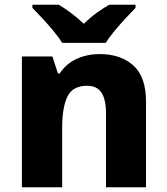

<svg xmlns="http://www.w3.org/2000/svg" viewBox="-20 -786 703 806"><path d="M399 -559Q486 -559 539.5 -511.5Q593 -464 593 -358V0H425V-311Q425 -368 406 -397Q387 -426 346 -426Q285 -426 263 -380.5Q241 -335 241 -250V0H72V-549H200L223 -478H231Q257 -518 301 -538.5Q345 -559 399 -559ZM241 -606Q227 -629 204.5 -656Q182 -683 158.5 -708.5Q135 -734 116 -753V-766H227Q254 -750 279.5 -730.5Q305 -711 332 -686Q357 -711 384.5 -731Q412 -751 438 -766H549V-753Q531 -735 507.5 -709.5Q484 -684 461 -656.5Q438 -629 424 -606Z"/></svg>

Font: Noto Sans Gujarati UI ExtraBold
Style: Regular
Weight: 800
Designer: Jelle Bosma - Monotype Design Team, Universal Thirst
Foundry: Monotype Imaging Inc.
Version: Version 2.106; ttfautohint (v1.8.4.7-5d5b)